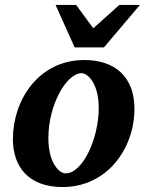

<svg xmlns="http://www.w3.org/2000/svg" viewBox="-20 -742 593 774"><path d="M522 -303C522 -433 443 -500 320 -500C135 -500 32 -338 32 -181C32 -70 95 12 232 12C414 12 522 -146 522 -303ZM378 -307C378 -184 314 -43 244 -43C221 -43 175 -82 175 -185C175 -320 248 -447 309 -447C334 -447 378 -405 378 -307ZM544 -722H461L356 -628L287 -722H204L281 -551H399Z"/></svg>

Font: Veleka
Style: Bold Italic
Weight: 700
Italic angle: -12°
Designer: Stefan Peev, Context Ltd, 2016; SIL International, 1997-2014.
Foundry: Stefan Peev, Context Ltd, 2016
Version: Version 5.000